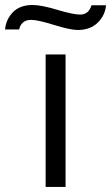

<svg xmlns="http://www.w3.org/2000/svg" viewBox="-102 -742 441 762"><path d="M-82 -625Q-78.1 -665.5 -50.5 -693.8Q-22.9 -722.2 27.8 -722.2Q61.5 -722.2 125.2 -703.1Q189 -684.1 215.8 -684.1Q250 -684.1 261.2 -721.2H318.8Q315.4 -681.2 285.9 -652.1Q256.3 -623 207 -623Q176.3 -623 112.1 -643.1Q47.9 -663.1 22 -663.1Q0 -663.1 -11.7 -651.9Q-23.4 -640.6 -25.9 -625ZM79.1 0V-525.9H158.2V0Z"/></svg>

Font: Archivo Expanded Light
Style: Regular
Weight: 300
Width: 7
Designer: Hector Gatti
Foundry: Omnibus-Type
Version: Version 2.001